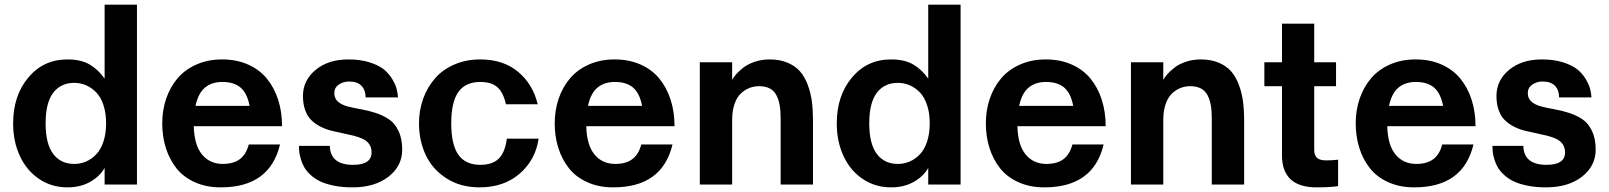

<svg xmlns="http://www.w3.org/2000/svg" viewBox="-20 -788 6871 820"><path d="M268.1 -534.2Q325.7 -534.2 362.5 -512.7Q399.4 -491.2 426.8 -452.1V-768.1H564.9V0H426.8V-70.8Q407.2 -35.6 365.7 -11.7Q324.2 12.2 268.1 12.2Q200.2 12.2 147 -23.7Q93.8 -59.6 64.9 -121.6Q36.1 -183.6 36.1 -261.2Q36.1 -379.4 100.8 -456.8Q165.5 -534.2 268.1 -534.2ZM296.9 -87.9Q323.2 -87.9 346.9 -97.9Q370.6 -107.9 390.4 -128.2Q410.2 -148.4 421.6 -182.6Q433.1 -216.8 433.1 -261.2Q433.1 -305.7 421.6 -339.8Q410.2 -374 390.4 -394Q370.6 -414.1 346.9 -424.1Q323.2 -434.1 296.9 -434.1Q239.3 -434.1 207 -391.4Q174.8 -348.6 174.8 -261.2Q174.8 -173.8 207 -130.9Q239.3 -87.9 296.9 -87.9Z M1184.6 -249H807.6Q809.6 -168.5 842.8 -128.2Q876 -87.9 931.6 -87.9Q977.1 -87.9 1004.2 -108.2Q1031.2 -128.4 1042.5 -170.9H1175.8Q1132.3 12.2 922.9 12.2Q860.8 12.2 812 -9.8Q763.2 -31.7 733.4 -69.6Q703.6 -107.4 688.2 -156.2Q672.9 -205.1 672.9 -261.2Q672.9 -316.9 689.5 -366Q706.1 -415 737.5 -452.6Q769 -490.2 818.4 -512.2Q867.7 -534.2 928.7 -534.2Q990.2 -534.2 1039.3 -512.5Q1088.4 -490.7 1119.9 -452.1Q1151.4 -413.6 1168 -361.8Q1184.6 -310.1 1184.6 -249ZM929.7 -438Q884.8 -438 855.7 -414.1Q826.7 -390.1 814.9 -335.9H1045.9Q1035.6 -390.1 1007.3 -414.1Q979 -438 929.7 -438Z M1388.7 -165Q1390.6 -84 1487.8 -84Q1566.9 -84 1566.9 -137.2Q1566.9 -157.7 1556.9 -172.1Q1546.9 -186.5 1530 -194.6Q1513.2 -202.6 1491 -208.3Q1468.8 -213.9 1444.6 -218.8Q1420.4 -223.6 1396.2 -229.5Q1372.1 -235.4 1349.9 -246.6Q1327.6 -257.8 1310.8 -273.7Q1293.9 -289.6 1283.9 -316.2Q1273.9 -342.8 1273.9 -377.9Q1273.9 -444.8 1327.9 -489.5Q1381.8 -534.2 1467.8 -534.2Q1518.6 -534.2 1557.6 -522Q1596.7 -509.8 1618.7 -492.2Q1640.6 -474.6 1654.8 -450.9Q1668.9 -427.2 1673.8 -408.7Q1678.7 -390.1 1679.7 -372.1H1541.5Q1541.5 -402.8 1523.9 -421.4Q1506.3 -439.9 1470.7 -439.9Q1446.3 -439.9 1427 -426.8Q1407.7 -413.6 1407.7 -390.1Q1407.7 -367.2 1423.8 -353.5Q1439.9 -339.8 1465.3 -333.3Q1490.7 -326.7 1521.7 -321.3Q1552.7 -315.9 1583.7 -305.9Q1614.7 -295.9 1640.1 -279.3Q1665.5 -262.7 1681.6 -229.5Q1697.8 -196.3 1697.8 -148.9Q1697.8 -79.1 1639.2 -33.4Q1580.6 12.2 1485.8 12.2Q1442.4 12.2 1407 5.1Q1371.6 -2 1348.1 -13.2Q1324.7 -24.4 1307.1 -40.5Q1289.6 -56.6 1280.3 -72.3Q1271 -87.9 1265.4 -106.4Q1259.8 -125 1258.3 -137.9Q1256.8 -150.9 1256.8 -165Z M2280.3 -195.8Q2267.1 -105 2199.5 -46.4Q2131.8 12.2 2028.3 12.2Q1947.3 12.2 1887.5 -25.9Q1827.6 -64 1798.6 -125.2Q1769.5 -186.5 1769.5 -261.2Q1769.5 -316.9 1787.1 -366Q1804.7 -415 1837.2 -452.6Q1869.6 -490.2 1919.9 -512.2Q1970.2 -534.2 2031.2 -534.2Q2129.4 -534.2 2192.6 -481.4Q2255.9 -428.7 2276.4 -342.8H2140.6Q2129.9 -392.6 2104.5 -415.3Q2079.1 -438 2031.2 -438Q1968.3 -438 1937.7 -395.3Q1907.2 -352.5 1907.2 -261.2Q1907.2 -169.9 1937.7 -127Q1968.3 -84 2031.2 -84Q2083.5 -84 2110.4 -110.8Q2137.2 -137.7 2144.5 -195.8Z M2860.8 -249H2483.9Q2485.8 -168.5 2519 -128.2Q2552.2 -87.9 2607.9 -87.9Q2653.3 -87.9 2680.4 -108.2Q2707.5 -128.4 2718.8 -170.9H2852.1Q2808.6 12.2 2599.1 12.2Q2537.1 12.2 2488.3 -9.8Q2439.5 -31.7 2409.7 -69.6Q2379.9 -107.4 2364.5 -156.2Q2349.1 -205.1 2349.1 -261.2Q2349.1 -316.9 2365.7 -366Q2382.3 -415 2413.8 -452.6Q2445.3 -490.2 2494.6 -512.2Q2543.9 -534.2 2605 -534.2Q2666.5 -534.2 2715.6 -512.5Q2764.6 -490.7 2796.1 -452.1Q2827.6 -413.6 2844.2 -361.8Q2860.8 -310.1 2860.8 -249ZM2606 -438Q2561 -438 2532 -414.1Q2502.9 -390.1 2491.2 -335.9H2722.2Q2711.9 -390.1 2683.6 -414.1Q2655.3 -438 2606 -438Z M3106.9 -275.9V0H2968.8V-522H3106.9V-446.8Q3112.8 -458 3124 -470.9Q3135.3 -483.9 3154.5 -499Q3173.8 -514.2 3203.4 -524.2Q3232.9 -534.2 3267.1 -534.2Q3310.5 -534.2 3343.5 -520.3Q3376.5 -506.3 3396.7 -483.2Q3417 -460 3429.7 -425.8Q3442.4 -391.6 3447.3 -355.2Q3452.1 -318.8 3452.1 -273.9V0H3314V-283.2Q3314 -315.4 3309.8 -338.9Q3305.7 -362.3 3295.9 -381.3Q3286.1 -400.4 3267.6 -410.2Q3249 -419.9 3222.2 -419.9Q3200.7 -419.9 3181.4 -412.6Q3162.1 -405.3 3144.8 -389.4Q3127.4 -373.5 3117.2 -344.5Q3106.9 -315.4 3106.9 -275.9Z M3785.6 -534.2Q3843.3 -534.2 3880.1 -512.7Q3917 -491.2 3944.3 -452.1V-768.1H4082.5V0H3944.3V-70.8Q3924.8 -35.6 3883.3 -11.7Q3841.8 12.2 3785.6 12.2Q3717.8 12.2 3664.6 -23.7Q3611.3 -59.6 3582.5 -121.6Q3553.7 -183.6 3553.7 -261.2Q3553.7 -379.4 3618.4 -456.8Q3683.1 -534.2 3785.6 -534.2ZM3814.5 -87.9Q3840.8 -87.9 3864.5 -97.9Q3888.2 -107.9 3908 -128.2Q3927.7 -148.4 3939.2 -182.6Q3950.7 -216.8 3950.7 -261.2Q3950.7 -305.7 3939.2 -339.8Q3927.7 -374 3908 -394Q3888.2 -414.1 3864.5 -424.1Q3840.8 -434.1 3814.5 -434.1Q3756.8 -434.1 3724.6 -391.4Q3692.4 -348.6 3692.4 -261.2Q3692.4 -173.8 3724.6 -130.9Q3756.8 -87.9 3814.5 -87.9Z M4702.1 -249H4325.2Q4327.1 -168.5 4360.4 -128.2Q4393.6 -87.9 4449.2 -87.9Q4494.6 -87.9 4521.7 -108.2Q4548.8 -128.4 4560.1 -170.9H4693.4Q4649.9 12.2 4440.4 12.2Q4378.4 12.2 4329.6 -9.8Q4280.8 -31.7 4251 -69.6Q4221.2 -107.4 4205.8 -156.2Q4190.4 -205.1 4190.4 -261.2Q4190.4 -316.9 4207 -366Q4223.6 -415 4255.1 -452.6Q4286.6 -490.2 4335.9 -512.2Q4385.3 -534.2 4446.3 -534.2Q4507.8 -534.2 4556.9 -512.5Q4606 -490.7 4637.5 -452.1Q4668.9 -413.6 4685.5 -361.8Q4702.1 -310.1 4702.1 -249ZM4447.3 -438Q4402.3 -438 4373.3 -414.1Q4344.2 -390.1 4332.5 -335.9H4563.5Q4553.2 -390.1 4524.9 -414.1Q4496.6 -438 4447.3 -438Z M4948.2 -275.9V0H4810.1V-522H4948.2V-446.8Q4954.1 -458 4965.3 -470.9Q4976.6 -483.9 4995.8 -499Q5015.1 -514.2 5044.7 -524.2Q5074.2 -534.2 5108.4 -534.2Q5151.9 -534.2 5184.8 -520.3Q5217.8 -506.3 5238 -483.2Q5258.3 -460 5271 -425.8Q5283.7 -391.6 5288.6 -355.2Q5293.5 -318.8 5293.5 -273.9V0H5155.3V-283.2Q5155.3 -315.4 5151.1 -338.9Q5147 -362.3 5137.2 -381.3Q5127.4 -400.4 5108.9 -410.2Q5090.3 -419.9 5063.5 -419.9Q5042 -419.9 5022.7 -412.6Q5003.4 -405.3 4986.1 -389.4Q4968.8 -373.5 4958.5 -344.5Q4948.2 -315.4 4948.2 -275.9Z M5455.1 -125V-419.9H5379.9V-522H5455.1V-687H5592.8V-522H5686V-419.9H5592.8V-147.9Q5592.8 -124.5 5604.7 -113.8Q5616.7 -103 5644 -103Q5657.7 -103 5670.4 -103.8Q5683.1 -104.5 5689 -105.5L5694.8 -106V6.8Q5662.1 12.2 5603 12.2Q5455.1 12.2 5455.1 -125Z M6281.7 -249H5904.8Q5906.7 -168.5 5939.9 -128.2Q5973.1 -87.9 6028.8 -87.9Q6074.2 -87.9 6101.3 -108.2Q6128.4 -128.4 6139.6 -170.9H6272.9Q6229.5 12.2 6020 12.2Q5958 12.2 5909.2 -9.8Q5860.4 -31.7 5830.6 -69.6Q5800.8 -107.4 5785.4 -156.2Q5770 -205.1 5770 -261.2Q5770 -316.9 5786.6 -366Q5803.2 -415 5834.7 -452.6Q5866.2 -490.2 5915.5 -512.2Q5964.8 -534.2 6025.9 -534.2Q6087.4 -534.2 6136.5 -512.5Q6185.5 -490.7 6217 -452.1Q6248.5 -413.6 6265.1 -361.8Q6281.7 -310.1 6281.7 -249ZM6026.9 -438Q5981.9 -438 5952.9 -414.1Q5923.8 -390.1 5912.1 -335.9H6143.1Q6132.8 -390.1 6104.5 -414.1Q6076.2 -438 6026.9 -438Z M6485.8 -165Q6487.8 -84 6585 -84Q6664.1 -84 6664.1 -137.2Q6664.1 -157.7 6654.1 -172.1Q6644 -186.5 6627.2 -194.6Q6610.4 -202.6 6588.1 -208.3Q6565.9 -213.9 6541.7 -218.8Q6517.6 -223.6 6493.4 -229.5Q6469.2 -235.4 6447 -246.6Q6424.8 -257.8 6408 -273.7Q6391.1 -289.6 6381.1 -316.2Q6371.1 -342.8 6371.1 -377.9Q6371.1 -444.8 6425 -489.5Q6479 -534.2 6564.9 -534.2Q6615.7 -534.2 6654.8 -522Q6693.8 -509.8 6715.8 -492.2Q6737.8 -474.6 6752 -450.9Q6766.1 -427.2 6771 -408.7Q6775.9 -390.1 6776.9 -372.1H6638.7Q6638.7 -402.8 6621.1 -421.4Q6603.5 -439.9 6567.9 -439.9Q6543.5 -439.9 6524.2 -426.8Q6504.9 -413.6 6504.9 -390.1Q6504.9 -367.2 6521 -353.5Q6537.1 -339.8 6562.5 -333.3Q6587.9 -326.7 6618.9 -321.3Q6649.9 -315.9 6680.9 -305.9Q6711.9 -295.9 6737.3 -279.3Q6762.7 -262.7 6778.8 -229.5Q6794.9 -196.3 6794.9 -148.9Q6794.9 -79.1 6736.3 -33.4Q6677.7 12.2 6583 12.2Q6539.6 12.2 6504.2 5.1Q6468.8 -2 6445.3 -13.2Q6421.9 -24.4 6404.3 -40.5Q6386.7 -56.6 6377.4 -72.3Q6368.2 -87.9 6362.5 -106.4Q6356.9 -125 6355.5 -137.9Q6354 -150.9 6354 -165Z"/></svg>

Font: Standard
Style: Bold
Weight: 400
Designer: Bryce Wilner
Version: Version 2.000;PS 2.0;hotconv 16.6.51;makeotf.lib2.5.65220 DE